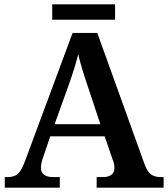

<svg xmlns="http://www.w3.org/2000/svg" viewBox="-20 -866 775 886"><path d="M2 0V-49H17Q45 -49 62 -63.5Q79 -78 96 -124L315 -714H429L645 -114Q658 -76 675.5 -62.5Q693 -49 719 -49H735V0H426V-49H459Q479 -49 493.5 -59Q508 -69 508 -91Q508 -102 505.5 -112.5Q503 -123 499 -132L463 -237H212L180 -143Q175 -131 172 -116.5Q169 -102 169 -92Q169 -70 183.5 -59.5Q198 -49 222 -49H256V0ZM232 -293H443L387 -462Q374 -499 361.5 -540Q349 -581 341 -616Q333 -583 321 -545Q309 -507 295 -468ZM221 -775V-846H511V-775Z"/></svg>

Font: Noto Serif Vithkuqi SemiBold
Style: Regular
Weight: 600
Version: Version 1.005